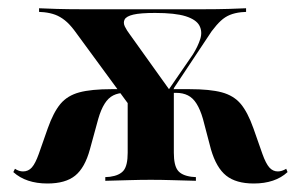

<svg xmlns="http://www.w3.org/2000/svg" viewBox="-20 -436 726 463"><path d="M310.5 -156.5 159.7 -362.1Q147.6 -378.2 136.3 -387.1Q125 -396 113.3 -400.4Q101.6 -404.8 86.3 -406.5L74.2 -407.3V-416.1Q90.3 -415.3 116.5 -414.5Q142.7 -413.7 175.8 -413.7H177.4H469.4H471.8Q504.8 -413.7 531 -414.5Q557.3 -415.3 573.4 -416.1V-407.3L561.3 -406.5Q546 -404.8 534.3 -400Q522.6 -395.2 512.5 -385.9Q502.4 -376.6 490.3 -360.5L354.8 -156.5ZM94.4 6.5Q42.7 6.5 12.1 -21L16.1 -29Q25.8 -22.6 35.5 -22.6Q48.4 -22.6 56.9 -32.3Q65.3 -41.9 73.4 -64.5L95.2 -126.6Q108.9 -165.3 125.8 -185.5Q142.7 -205.6 171.4 -213.3Q200 -221 249.2 -221H285.5L291.9 -212.1H281.5Q265.3 -212.1 253.2 -206Q241.1 -200 232.3 -185.9Q223.4 -171.8 216.9 -149.2L196.8 -75.8Q184.7 -31.5 161.3 -12.5Q137.9 6.5 94.4 6.5ZM343.5 -2.4Q317.7 -2.4 292.3 -1.6Q266.9 -0.8 233.9 0V-8.9L245.2 -9.7Q268.5 -12.9 278.2 -25Q287.9 -37.1 287.9 -67.7V-212.1L363.7 -179.8L399.2 -228.2V-67.7Q399.2 -37.9 408.5 -25.4Q417.7 -12.9 441.9 -9.7L452.4 -8.9V0Q419.4 -0.8 394.4 -1.6Q369.4 -2.4 343.5 -2.4ZM591.9 6.5Q549.2 6.5 525.4 -12.5Q501.6 -31.5 488.7 -75.8L469.4 -149.2Q462.9 -171.8 454 -185.9Q445.2 -200 433.1 -206Q421 -212.1 404.8 -212.1H393.5L400 -221H437.1Q486.3 -221 514.9 -213.3Q543.5 -205.6 560.5 -185.5Q577.4 -165.3 591.1 -126.6L612.9 -64.5Q621 -41.9 629.4 -32.3Q637.9 -22.6 650 -22.6Q659.7 -22.6 670.2 -29L673.4 -21Q643.5 6.5 591.9 6.5ZM379.8 -209.7 445.2 -304.8Q457.3 -324.2 462.9 -341.9Q468.5 -359.7 460.9 -374.2Q453.2 -388.7 427.8 -396.8Q402.4 -404.8 354 -404.8Q318.5 -404.8 301.6 -400.8Q284.7 -396.8 280.6 -389.1Q276.6 -381.5 281 -372.2Q285.5 -362.9 293.5 -352.4L392.7 -213.7Z"/></svg>

Font: Playfair 144pt SemiCondensed
Style: Bold
Weight: 700
Width: 4
Designer: Claus Eggers Sørensen
Foundry: Claus Eggers Sørensen
Version: Version 2.203